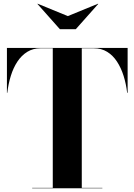

<svg xmlns="http://www.w3.org/2000/svg" viewBox="-20 -1006 718 1026"><path d="M152 0V-2H262V-748H196.5Q156.5 -748 125.8 -729Q95 -710 73 -676.8Q51 -643.5 37.8 -600.5Q24.5 -557.5 19 -510H17V-750H662V-510H659.5Q654 -557.5 640.5 -600.5Q627 -643.5 605.2 -676.8Q583.5 -710 552.8 -729Q522 -748 481.5 -748H417V-2H527V0ZM300 -850 180 -985 181.5 -986 342.5 -920 503.5 -986 505 -985 385 -850Z"/></svg>

Font: Bodoni Moda 96pt
Style: Bold
Weight: 700
Version: Version 2.005